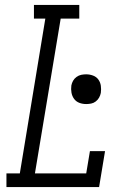

<svg xmlns="http://www.w3.org/2000/svg" viewBox="-20 -755 540 775"><path d="M6 0V-55H60L163 -680H117V-735H300V-680H225L121 -55H328L343 -145H404L380 0ZM328 -335Q313 -335 300 -340Q287 -345 279 -356Q271 -367 268.5 -381Q266 -395 268 -410Q270 -420 275 -429Q280 -438 289 -444.5Q298 -451 308 -453Q318 -455 328 -455Q342 -455 355.5 -450Q369 -445 377 -434Q385 -423 387 -409Q389 -395 387 -380Q385 -370 380 -361Q375 -352 366.5 -345.5Q358 -339 348 -337Q338 -335 328 -335Z"/></svg>

Font: Iosevka Slab Light Oblique
Style: Regular
Weight: 300
Italic angle: -9°
Monospace: yes
Designer: Belleve Invis
Foundry: Belleve Invis
Version: Version 11.1.1; ttfautohint (v1.8.3)